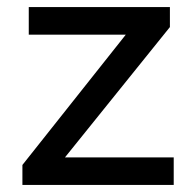

<svg xmlns="http://www.w3.org/2000/svg" viewBox="-20 -524 540 544"><path d="M61.5 -503.9V-425.8H336.4L43.5 -56.6V0H472.2V-78.1H164.1L461.4 -447.3V-503.9Z"/></svg>

Font: Inder
Style: Regular
Weight: 400
Designer: Irina Smirnova
Foundry: Irina Smirnova
Version: Version 1.001